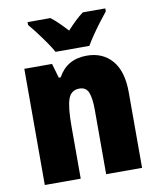

<svg xmlns="http://www.w3.org/2000/svg" viewBox="-85 -833 742 900"><g transform="rotate(-10 285.5 -383.0)"><path d="M353 -563Q429 -563 473.5 -511.5Q518 -460 518 -360V0H347V-306Q347 -361 336 -389Q325 -417 293 -417Q253 -417 239.5 -378.5Q226 -340 226 -250V0H55V-553H187L207 -484H216Q259 -563 353 -563ZM213 -606Q203 -625 183.5 -653Q164 -681 143.5 -708Q123 -735 108 -752V-766H217Q235 -752 253 -734.5Q271 -717 293 -693Q315 -717 334 -735Q353 -753 371 -766H478V-752Q463 -734 443 -707.5Q423 -681 404.5 -654Q386 -627 374 -606Z"/></g></svg>

Font: Noto Sans Lao UI Cond Blk
Style: Regular
Weight: 900
Width: 3
Designer: Monotype Design Team
Foundry: Monotype Imaging Inc.
Version: Version 2.000; ttfautohint (v1.8.4.7-5d5b)